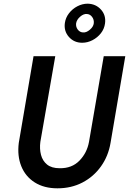

<svg xmlns="http://www.w3.org/2000/svg" viewBox="-20 -1005 700 1042"><path d="M332 -880Q336 -909 354.5 -933Q373 -957 400 -971Q427 -985 456 -985Q500 -984 528 -953Q556 -922 550 -878Q546 -848 527.5 -824.5Q509 -801 482 -787Q455 -773 426 -773Q382 -773 354 -804.5Q326 -836 332 -880ZM393 -878Q391 -859 402 -844.5Q413 -830 430 -829Q448 -827 467.5 -843.5Q487 -860 489 -879Q491 -898 480 -913Q469 -928 452 -929Q434 -931 415 -914.5Q396 -898 393 -878ZM162 -700H280L199 -235Q194 -197 202.5 -164.5Q211 -132 235.5 -112Q260 -92 304 -92Q370 -91 411 -133Q452 -175 463 -235L543 -700H660L580 -230Q568 -158 528 -102Q488 -46 427.5 -14.5Q367 17 292 17Q219 17 168.5 -15Q118 -47 95.5 -103Q73 -159 82 -230Z"/></svg>

Font: Jost* Medium
Style: Italic
Weight: 500
Italic angle: -10°
Version: Version 3.7